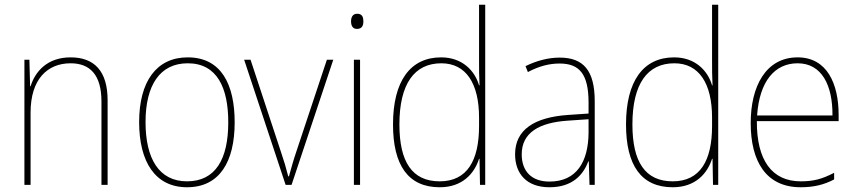

<svg xmlns="http://www.w3.org/2000/svg" viewBox="-20 -780 3613 810"><path d="M278 -538C178 -538 128 -477 109 -416H107L104 -528H83V0H109V-305C109 -446 180 -513 278 -513C359 -513 408 -465 408 -352V0H434V-357C434 -481 377 -538 278 -538Z M970 -264C970 -423 914 -538 772 -538C640 -538 567 -436 567 -265C567 -97 635 10 769 10C906 10 970 -97 970 -264ZM594 -265C594 -421 655 -513 772 -513C897 -513 943 -408 943 -264C943 -110 890 -15 769 -15C650 -15 594 -112 594 -265Z M1185 0H1210L1386 -528H1359L1231 -143C1217 -102 1209 -72 1199 -36H1196C1187 -72 1178 -102 1164 -143L1037 -528H1010Z M1487 -722C1467 -722 1461 -706 1461 -690C1461 -673 1467 -658 1486 -658C1507 -658 1513 -672 1513 -690C1513 -706 1509 -722 1487 -722ZM1499 -528H1473V0H1499Z M1835 10C1931 10 1981 -48 2001 -110H2003L2005 0H2027V-760H2001V-526C2001 -491 2001 -457 2003 -420H2001C1983 -482 1930 -538 1841 -538C1711 -538 1638 -438 1638 -255C1638 -83 1702 10 1835 10ZM1835 -15C1718 -15 1665 -98 1665 -255C1665 -426 1728 -513 1842 -513C1946 -513 2001 -428 2001 -284V-248C2001 -103 1951 -15 1835 -15Z M2341 -537C2291 -537 2242 -523 2197 -501L2207 -476C2256 -502 2299 -512 2341 -512C2425 -512 2463 -467 2463 -347V-301L2375 -295C2236 -285 2153 -234 2153 -129C2153 -49 2200 10 2298 10C2395 10 2440 -42 2462 -99H2464L2467 0H2489V-353C2489 -483 2441 -537 2341 -537ZM2376 -271 2463 -277V-220C2462 -98 2413 -14 2298 -14C2223 -14 2181 -57 2181 -129C2181 -220 2254 -263 2376 -271Z M2818 10C2914 10 2964 -48 2984 -110H2986L2988 0H3010V-760H2984V-526C2984 -491 2984 -457 2986 -420H2984C2966 -482 2913 -538 2824 -538C2694 -538 2621 -438 2621 -255C2621 -83 2685 10 2818 10ZM2818 -15C2701 -15 2648 -98 2648 -255C2648 -426 2711 -513 2825 -513C2929 -513 2984 -428 2984 -284V-248C2984 -103 2934 -15 2818 -15Z M3345 -538C3211 -538 3147 -416 3147 -261C3147 -100 3211 10 3358 10C3414 10 3457 -1 3499 -23V-51C3447 -24 3411 -15 3358 -15C3236 -15 3172 -105 3173 -269H3518V-295C3518 -427 3469 -538 3345 -538ZM3345 -513C3447 -513 3493 -420 3492 -293H3174C3184 -438 3249 -513 3345 -513Z"/></svg>

Font: Noto Sans Gujarati SemiCondensed Thin
Style: Regular
Weight: 100
Width: 4
Designer: Jelle Bosma - Monotype Design Team, Universal Thirst
Foundry: Monotype Imaging Inc.
Version: Version 2.106